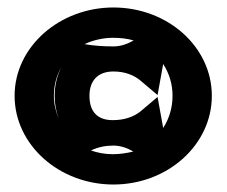

<svg xmlns="http://www.w3.org/2000/svg" viewBox="-20 -482 606 513"><path d="M19 -226C19 -95 138 11 283 11C428 11 546 -95 546 -226C546 -357 428 -462 283 -462C139 -462 19 -357 19 -226ZM124 -226C124 -254 131 -280 144 -303C133 -281 126 -255 126 -226C126 -204 130 -184 137 -165C129 -184 124 -204 124 -226ZM206 -364C226 -374 255 -381 281 -381C301 -381 320 -379 337 -374C320 -364 302 -358 283 -358C255 -358 229 -360 206 -364ZM219 -226C219 -266 241 -291 283 -291C314 -291 338 -281 355 -267L401 -228L416 -311C432 -286 441 -258 441 -226C441 -194 432 -165 416 -140L401 -223L355 -184C337 -170 313 -161 281 -161C242 -161 219 -182 219 -226ZM223 -80C242 -89 262 -93 283 -93C301 -93 320 -87 336 -77C319 -73 300 -70 281 -70C260 -70 240 -74 223 -80Z"/></svg>

Font: Charger Sport
Style: Ult
Weight: 1000
Designer: Jasper
Foundry: Cannot Into Space Fonts
Version: Version 1.1